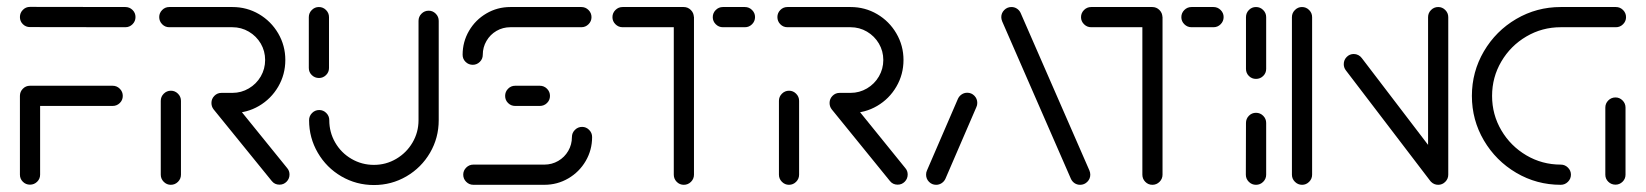

<svg xmlns="http://www.w3.org/2000/svg" viewBox="-20 -539 4800 560"><path d="M97 -260.4V-29.6Q97 -17.4 88.3 -8.9Q79.6 -0.4 67.4 -0.4Q55.2 -0.4 46.7 -8.9Q38.1 -17.4 38.1 -29.6V-260.4ZM338.1 -259.3Q338.1 -247 329.4 -238.5Q320.7 -230 308.5 -230H67.4Q55.2 -230 46.7 -238.5Q38.1 -247 38.1 -259.3Q38.1 -271.5 46.7 -280.2Q55.2 -288.9 67.4 -288.9H308.5Q320.7 -288.9 329.4 -280.2Q338.1 -271.5 338.1 -259.3ZM38.1 -489.3Q38.1 -501.5 46.7 -510.2Q55.2 -518.9 67.4 -518.9L345.6 -518.5Q357.8 -518.5 366.5 -510Q375.2 -501.5 375.2 -489.3Q375.2 -477 366.5 -468.3Q357.8 -459.6 345.6 -459.6L67.4 -460Q55.2 -460 46.7 -468.5Q38.1 -477 38.1 -489.3Z M478.1 0Q466.3 0 457.6 -8.7Q448.9 -17.4 448.9 -29.6V-244.8Q448.9 -257 457.6 -265.7Q466.3 -274.4 478.5 -274.4Q490.4 -274.4 499.1 -265.7Q507.8 -257 507.8 -244.8V-29.6Q507.8 -17.4 499.1 -8.7Q490.4 0 478.1 0ZM824.4 -30Q824.4 -17.8 815.9 -9.1Q807.4 -0.4 795.2 -0.4Q788.1 -0.4 782.4 -3.1Q776.7 -5.9 772.6 -11.1L603 -220Q596.7 -228.1 596.7 -238.5Q596.7 -250.7 605.2 -259.4Q613.7 -268.1 625.9 -268.1Q639.6 -268.1 648.9 -257L817.8 -48.5Q824.4 -40.7 824.4 -30ZM596.7 -238.9Q596.7 -250.7 605.2 -259.4Q613.7 -268.1 625.9 -268.1H657.8Q683.7 -268.1 705.7 -281.1Q727.8 -294.1 740.6 -316.1Q753.3 -338.1 753.3 -364.1Q753.3 -390 740.6 -411.9Q727.8 -433.7 705.7 -446.7Q683.7 -459.6 657.8 -459.6H473.7Q461.5 -459.6 453 -468.3Q444.4 -477 444.4 -489.3Q444.4 -501.1 453 -509.8Q461.5 -518.5 473.7 -518.5H657.8Q700 -518.5 735.4 -497.8Q770.7 -477 791.5 -441.5Q812.2 -405.9 812.2 -364.1Q812.2 -321.9 791.5 -286.3Q770.7 -250.7 735.4 -230Q700 -209.3 657.8 -209.3H625.9Q613.7 -209.3 605.2 -218Q596.7 -226.7 596.7 -238.9Z M910.4 -311.5Q898.1 -311.5 889.4 -320Q880.7 -328.5 880.7 -340.7V-488.9Q880.7 -501.1 889.4 -509.8Q898.1 -518.5 910 -518.5Q922.2 -518.5 930.9 -509.8Q939.6 -501.1 939.6 -488.9V-340.7Q939.6 -328.5 930.9 -320Q922.2 -311.5 910.4 -311.5ZM1230.4 -507.8Q1242.2 -507.8 1250.9 -499.1Q1259.6 -490.4 1259.6 -478.1V-188.5Q1259.6 -137 1234.3 -93.5Q1208.9 -50 1165.4 -24.6Q1121.9 0.7 1070.7 0.7Q1019.3 0.7 975.7 -24.6Q932.2 -50 906.9 -93.5Q881.5 -137 881.5 -188.5Q881.5 -200.7 890.2 -209.4Q898.9 -218.1 911.1 -218.1Q923 -218.1 931.7 -209.4Q940.4 -200.7 940.4 -188.5Q940.4 -153 957.8 -123Q975.2 -93 1005.2 -75.6Q1035.2 -58.1 1070.7 -58.1Q1105.9 -58.1 1135.7 -75.7Q1165.6 -93.3 1183.1 -123.1Q1200.7 -153 1200.7 -188.5V-478.1Q1200.7 -490.4 1209.4 -499.1Q1218.1 -507.8 1230.4 -507.8Z M1677.8 -168.9Q1689.6 -168.9 1698.3 -160.2Q1707 -151.5 1707 -139.3Q1707 -101.5 1688.3 -69.4Q1669.6 -37.4 1637.6 -18.7Q1605.6 0 1567.8 0H1360.7Q1348.5 0 1339.8 -8.7Q1331.1 -17.4 1331.1 -29.6Q1331.1 -41.5 1339.8 -50.2Q1348.5 -58.9 1360.7 -58.9H1567.8Q1589.6 -58.9 1608.1 -69.6Q1626.7 -80.4 1637.4 -98.9Q1648.1 -117.4 1648.1 -139.3Q1648.1 -151.5 1656.9 -160.2Q1665.6 -168.9 1677.8 -168.9ZM1584.1 -259.3Q1584.1 -247 1575.4 -238.5Q1566.7 -230 1554.4 -230H1482.6Q1470.4 -230 1461.9 -238.5Q1453.3 -247 1453.3 -259.3Q1453.3 -271.5 1461.9 -280.2Q1470.4 -288.9 1482.6 -288.9H1554.4Q1566.7 -288.9 1575.4 -280.2Q1584.1 -271.5 1584.1 -259.3ZM1358.9 -350Q1346.7 -350 1338 -358.5Q1329.3 -367 1329.3 -379.3Q1329.3 -417 1348 -449.1Q1366.7 -481.1 1398.7 -499.8Q1430.7 -518.5 1468.5 -518.5H1675.6Q1687.8 -518.5 1696.5 -509.8Q1705.2 -501.1 1705.2 -488.9Q1705.2 -477 1696.5 -468.3Q1687.8 -459.6 1675.6 -459.6H1468.5Q1446.7 -459.6 1428.1 -448.9Q1409.6 -438.1 1398.9 -419.6Q1388.1 -401.1 1388.1 -379.3Q1388.1 -367 1379.4 -358.5Q1370.7 -350 1358.9 -350Z M2004.1 -490.4V-29.6Q2004.1 -17.4 1995.4 -8.7Q1986.7 0 1974.4 0Q1962.2 0 1953.7 -8.7Q1945.2 -17.4 1945.2 -29.6V-490.4ZM1766.3 -488.9Q1766.3 -501.1 1775 -509.8Q1783.7 -518.5 1795.9 -518.5H1974.1Q1986.3 -518.5 1995 -509.8Q2003.7 -501.1 2003.7 -488.9Q2003.7 -477 1995 -468.3Q1986.3 -459.6 1974.1 -459.6H1795.9Q1783.7 -459.6 1775 -468.3Q1766.3 -477 1766.3 -488.9ZM2058.9 -488.9Q2058.9 -501.1 2067.6 -509.8Q2076.3 -518.5 2088.5 -518.5H2152.6Q2164.8 -518.5 2173.5 -509.8Q2182.2 -501.1 2182.2 -489.3Q2182.2 -477 2173.5 -468.3Q2164.8 -459.6 2152.6 -459.6H2088.5Q2076.3 -459.6 2067.6 -468.3Q2058.9 -477 2058.9 -488.9Z M2281.1 0Q2269.3 0 2260.6 -8.7Q2251.9 -17.4 2251.9 -29.6V-244.8Q2251.9 -257 2260.6 -265.7Q2269.3 -274.4 2281.5 -274.4Q2293.3 -274.4 2302 -265.7Q2310.7 -257 2310.7 -244.8V-29.6Q2310.7 -17.4 2302 -8.7Q2293.3 0 2281.1 0ZM2627.4 -30Q2627.4 -17.8 2618.9 -9.1Q2610.4 -0.4 2598.1 -0.4Q2591.1 -0.4 2585.4 -3.1Q2579.6 -5.9 2575.6 -11.1L2405.9 -220Q2399.6 -228.1 2399.6 -238.5Q2399.6 -250.7 2408.1 -259.4Q2416.7 -268.1 2428.9 -268.1Q2442.6 -268.1 2451.9 -257L2620.7 -48.5Q2627.4 -40.7 2627.4 -30ZM2399.6 -238.9Q2399.6 -250.7 2408.1 -259.4Q2416.7 -268.1 2428.9 -268.1H2460.7Q2486.7 -268.1 2508.7 -281.1Q2530.7 -294.1 2543.5 -316.1Q2556.3 -338.1 2556.3 -364.1Q2556.3 -390 2543.5 -411.9Q2530.7 -433.7 2508.7 -446.7Q2486.7 -459.6 2460.7 -459.6H2276.7Q2264.4 -459.6 2255.9 -468.3Q2247.4 -477 2247.4 -489.3Q2247.4 -501.1 2255.9 -509.8Q2264.4 -518.5 2276.7 -518.5H2460.7Q2503 -518.5 2538.3 -497.8Q2573.7 -477 2594.4 -441.5Q2615.2 -405.9 2615.2 -364.1Q2615.2 -321.9 2594.4 -286.3Q2573.7 -250.7 2538.3 -230Q2503 -209.3 2460.7 -209.3H2428.9Q2416.7 -209.3 2408.1 -218Q2399.6 -226.7 2399.6 -238.9Z M2710.4 0Q2698.1 0 2689.6 -8.7Q2681.1 -17.4 2681.1 -29.6Q2681.1 -36.7 2683.7 -41.9L2774.1 -251.1Q2777.8 -258.9 2785 -263.7Q2792.2 -268.5 2801.1 -268.5Q2813.3 -268.5 2821.9 -259.8Q2830.4 -251.1 2830.4 -238.9Q2830.4 -231.9 2827.8 -226.7L2737.4 -17.4Q2733.7 -9.6 2726.5 -4.8Q2719.3 0 2710.4 0ZM3160 -29.6Q3160 -17.4 3151.3 -8.7Q3142.6 0 3130.4 0Q3121.5 0 3114.4 -4.6Q3107.4 -9.3 3103.7 -17L2903 -476.7Q2900.4 -483.3 2900.4 -488.9Q2900.4 -501.1 2909.1 -509.8Q2917.8 -518.5 2930 -518.5Q2938.9 -518.5 2945.9 -513.9Q2953 -509.3 2956.7 -501.5L3157.4 -41.9Q3160 -35.6 3160 -29.6Z M3370.7 -490.4V-29.6Q3370.7 -17.4 3362 -8.7Q3353.3 0 3341.1 0Q3328.9 0 3320.4 -8.7Q3311.9 -17.4 3311.9 -29.6V-490.4ZM3133 -488.9Q3133 -501.1 3141.7 -509.8Q3150.4 -518.5 3162.6 -518.5H3340.7Q3353 -518.5 3361.7 -509.8Q3370.4 -501.1 3370.4 -488.9Q3370.4 -477 3361.7 -468.3Q3353 -459.6 3340.7 -459.6H3162.6Q3150.4 -459.6 3141.7 -468.3Q3133 -477 3133 -488.9ZM3425.6 -488.9Q3425.6 -501.1 3434.3 -509.8Q3443 -518.5 3455.2 -518.5H3519.3Q3531.5 -518.5 3540.2 -509.8Q3548.9 -501.1 3548.9 -489.3Q3548.9 -477 3540.2 -468.3Q3531.5 -459.6 3519.3 -459.6H3455.2Q3443 -459.6 3434.3 -468.3Q3425.6 -477 3425.6 -488.9Z M3643.3 0Q3631.1 0 3622.4 -8.7Q3613.7 -17.4 3613.7 -29.6L3614.1 -180.4Q3614.1 -192.6 3622.6 -201.3Q3631.1 -210 3643.3 -210Q3655.6 -210 3664.3 -201.3Q3673 -192.6 3673 -180.4V-29.6Q3673 -17.4 3664.3 -8.7Q3655.6 0 3643.3 0ZM3643.3 -308.9Q3631.1 -308.9 3622.6 -317.4Q3614.1 -325.9 3614.1 -338.1V-488.9Q3614.1 -501.1 3622.6 -509.8Q3631.1 -518.5 3643.3 -518.5Q3655.6 -518.5 3664.3 -509.8Q3673 -501.1 3673 -488.9V-338.1Q3673 -325.9 3664.3 -317.4Q3655.6 -308.9 3643.3 -308.9Z M3777.8 0Q3765.6 0 3756.9 -8.7Q3748.1 -17.4 3748.1 -29.6V-488.9Q3748.1 -501.1 3756.9 -509.8Q3765.6 -518.5 3777.4 -518.5Q3789.6 -518.5 3798.3 -509.8Q3807 -501.1 3807 -488.9V-29.6Q3807 -17.4 3798.3 -8.7Q3789.6 0 3777.8 0ZM3899.3 -351.9Q3899.3 -364.1 3907.8 -372.8Q3916.3 -381.5 3928.5 -381.5Q3935.6 -381.5 3941.7 -378.3Q3947.8 -375.2 3951.9 -369.6L4199.3 -45.6L4152.6 -10L3905.2 -334.1Q3899.3 -341.9 3899.3 -351.9ZM4174.8 0Q4162.6 0 4153.9 -8.7Q4145.2 -17.4 4145.2 -29.6V-488.9Q4145.2 -501.1 4153.9 -509.8Q4162.6 -518.5 4174.8 -518.5Q4186.7 -518.5 4195.4 -509.8Q4204.1 -501.1 4204.1 -488.9V-29.6Q4204.1 -17.4 4195.4 -8.7Q4186.7 0 4174.8 0Z M4561.9 -29.6Q4561.9 -17.4 4553.1 -8.7Q4544.4 0 4532.2 0Q4461.9 0 4402.4 -35Q4343 -70 4308 -129.4Q4273 -188.9 4273 -259.3Q4273 -329.6 4308 -389.3Q4343 -448.9 4402.4 -483.7Q4461.9 -518.5 4532.2 -518.5H4693Q4705.2 -518.5 4713.9 -509.8Q4722.6 -501.1 4722.6 -488.9Q4722.6 -477 4713.9 -468.3Q4705.2 -459.6 4693 -459.6H4532.2Q4477.8 -459.6 4431.9 -432.6Q4385.9 -405.6 4358.9 -359.6Q4331.9 -313.7 4331.9 -259.3Q4331.9 -204.8 4358.9 -158.9Q4385.9 -113 4431.9 -85.9Q4477.8 -58.9 4532.2 -58.9Q4544.4 -58.9 4553.1 -50.2Q4561.9 -41.5 4561.9 -29.6ZM4691.9 -0.4Q4679.6 -0.4 4670.9 -8.9Q4662.2 -17.4 4662.2 -29.6V-225.2Q4662.2 -237.4 4670.9 -246.1Q4679.6 -254.8 4691.9 -254.8Q4703.7 -254.8 4712.4 -246.1Q4721.1 -237.4 4721.1 -225.2V-29.6Q4721.1 -17.4 4712.4 -8.9Q4703.7 -0.4 4691.9 -0.4Z"/></svg>

Font: 26F Galaxy Sans Medium
Style: Regular
Weight: 500
Designer: C₂₉H₂₅N₃O₅
Version: Version 1.100